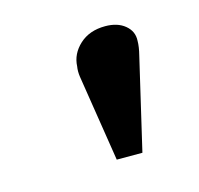

<svg xmlns="http://www.w3.org/2000/svg" viewBox="-50 -833 351 339"><g transform="rotate(-15 125.0 -663.5)"><path d="M172.9 -546.9H126L101.1 -705.1Q99.6 -715.3 101.1 -724.1Q102.1 -746.6 120.1 -763.2Q138.2 -779.8 167 -779.8Q189.5 -779.8 203.1 -768.6Q216.8 -757.3 215.8 -740.2Q215.8 -729 211.9 -713.9Z"/></g></svg>

Font: Literata Book
Style: Bold Italic
Weight: 700
Italic angle: -3°
Designer: Latin by Veronika Burian and Jose Scaglione. Greek by Irene Vlachou. Cyrillic by Vera Evstafieva
Foundry: TypeTogether
Version: Version 1.003;PS 001.003;hotconv 1.0.88;makeotf.lib2.5.64775